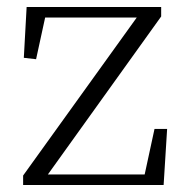

<svg xmlns="http://www.w3.org/2000/svg" viewBox="-20 -528 531 548"><path d="M46 0V-27L384 -497V-470L376 -478H239H86L113 -497L83 -359L48 -363L56 -508H440V-481L103 -11L109 -51L110 -30H254H414L389 -12L421 -160H457L447 0Z"/></svg>

Font: Noto Serif SC ExtraLight ExtraLight
Style: Regular
Weight: 250
Version: Version 2.002-H1;hotconv 1.1.0;makeotfexe 2.6.0